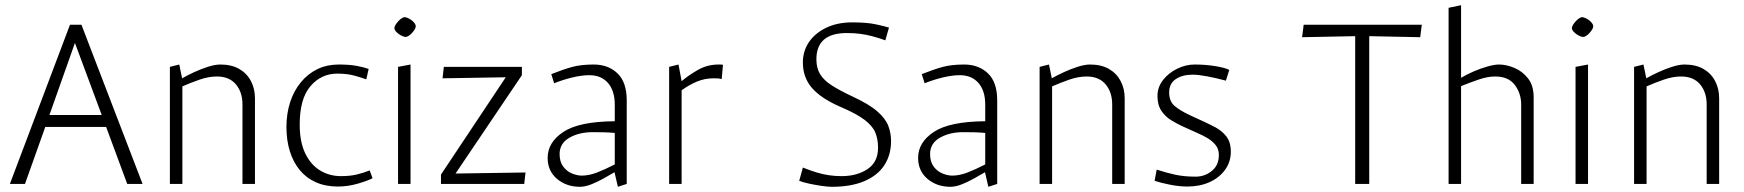

<svg xmlns="http://www.w3.org/2000/svg" viewBox="-20 -707 6705 738"><path d="M18 0 249 -612H293L528 0H469L388 -219H154L76 0ZM170 -265H371L268 -542Z M633 0V-450L669 -459L680 -406Q699 -417 726 -429.5Q753 -442 780 -450.5Q807 -459 827 -459Q870 -459 899.5 -442Q929 -425 944.5 -395.5Q960 -366 960 -329V0H912V-305Q912 -353 886.5 -383Q861 -413 814 -413Q782 -413 747.5 -401Q713 -389 681 -375V0Z M1279 10Q1231 10 1194 -6.5Q1157 -23 1132 -53.5Q1107 -84 1094 -126Q1081 -168 1081 -218Q1081 -271 1095.5 -315Q1110 -359 1137 -391.5Q1164 -424 1200.5 -441.5Q1237 -459 1282 -459Q1322 -459 1350 -454Q1378 -449 1397 -442L1388 -402Q1366 -410 1339.5 -417Q1313 -424 1276 -424Q1215 -424 1173.5 -376Q1132 -328 1132 -228Q1132 -162 1153 -118Q1174 -74 1210 -52Q1246 -30 1291 -30Q1326 -30 1352.5 -36.5Q1379 -43 1401 -52L1412 -22Q1393 -12 1355 -1Q1317 10 1279 10Z M1510 0V-450L1558 -459V0ZM1539 -565Q1535 -565 1527.5 -568Q1520 -571 1513 -576Q1506 -581 1501 -587Q1496 -593 1496 -599Q1496 -605 1500.5 -612Q1505 -619 1511.5 -626Q1518 -633 1524.5 -637Q1531 -641 1535 -641Q1540 -641 1547 -638Q1554 -635 1561 -630Q1568 -625 1573 -618.5Q1578 -612 1578 -606Q1578 -600 1573.5 -593Q1569 -586 1563 -579.5Q1557 -573 1550.5 -569Q1544 -565 1539 -565Z M1675 0V-36L1924 -410L1681 -406L1686 -450H1986V-418L1731 -40L2000 -44L1995 0Z M2209 11Q2157 11 2121 -19.5Q2085 -50 2085 -100Q2085 -160 2145.5 -200Q2206 -240 2343 -241Q2343 -257 2343 -273Q2343 -289 2343 -305Q2343 -358 2317 -388Q2291 -418 2245 -418Q2217 -418 2181 -409.5Q2145 -401 2110 -387L2099 -422Q2144 -440 2178.5 -449.5Q2213 -459 2262 -459Q2318 -459 2353.5 -425Q2389 -391 2389 -321V0L2355 11L2342 -45Q2325 -35 2301 -21.5Q2277 -8 2253 1.5Q2229 11 2209 11ZM2216 -32Q2244 -32 2275 -44Q2306 -56 2343 -75V-196Q2323 -198 2302 -198.5Q2281 -199 2258 -199Q2206 -199 2168.5 -177.5Q2131 -156 2131 -115Q2131 -85 2145 -66.5Q2159 -48 2179 -40Q2199 -32 2216 -32Z M2552 0V-450L2588 -459L2600 -395Q2627 -418 2663 -438.5Q2699 -459 2742 -459Q2746 -459 2749.5 -459Q2753 -459 2759 -458L2754 -403Q2747 -405 2740 -405.5Q2733 -406 2723 -406Q2689 -406 2659 -393.5Q2629 -381 2600 -360V0Z M3177 11Q3162 11 3138 7.5Q3114 4 3090.5 -1Q3067 -6 3052 -12L3066 -63Q3096 -51 3119.5 -44Q3143 -37 3166 -33.5Q3189 -30 3215 -30Q3274 -30 3314.5 -57Q3355 -84 3355 -139Q3355 -172 3344.5 -197.5Q3334 -223 3303 -246.5Q3272 -270 3211 -296Q3135 -329 3100.5 -369.5Q3066 -410 3066 -467Q3066 -510 3089 -544.5Q3112 -579 3155 -600Q3198 -621 3256 -621Q3312 -621 3346.5 -613.5Q3381 -606 3397 -601L3383 -552Q3355 -562 3332 -568Q3309 -574 3286 -577Q3263 -580 3235 -580Q3118 -580 3118 -479Q3118 -445 3132.5 -421.5Q3147 -398 3177.5 -378.5Q3208 -359 3255 -337Q3320 -307 3352 -279Q3384 -251 3394.5 -223Q3405 -195 3405 -165Q3405 -112 3379.5 -72.5Q3354 -33 3303 -11Q3252 11 3177 11Z M3633 11Q3581 11 3545 -19.5Q3509 -50 3509 -100Q3509 -160 3569.5 -200Q3630 -240 3767 -241Q3767 -257 3767 -273Q3767 -289 3767 -305Q3767 -358 3741 -388Q3715 -418 3669 -418Q3641 -418 3605 -409.5Q3569 -401 3534 -387L3523 -422Q3568 -440 3602.5 -449.5Q3637 -459 3686 -459Q3742 -459 3777.5 -425Q3813 -391 3813 -321V0L3779 11L3766 -45Q3749 -35 3725 -21.5Q3701 -8 3677 1.5Q3653 11 3633 11ZM3640 -32Q3668 -32 3699 -44Q3730 -56 3767 -75V-196Q3747 -198 3726 -198.5Q3705 -199 3682 -199Q3630 -199 3592.5 -177.5Q3555 -156 3555 -115Q3555 -85 3569 -66.5Q3583 -48 3603 -40Q3623 -32 3640 -32Z M3976 0V-450L4012 -459L4023 -406Q4042 -417 4069 -429.5Q4096 -442 4123 -450.5Q4150 -459 4170 -459Q4213 -459 4242.5 -442Q4272 -425 4287.5 -395.5Q4303 -366 4303 -329V0H4255V-305Q4255 -353 4229.5 -383Q4204 -413 4157 -413Q4125 -413 4090.5 -401Q4056 -389 4024 -375V0Z M4544 10Q4513 10 4477.5 3Q4442 -4 4418 -12L4426 -55Q4466 -42 4499.5 -35Q4533 -28 4576 -28Q4611 -28 4638 -50Q4665 -72 4665 -111Q4665 -134 4652.5 -149.5Q4640 -165 4621.5 -176Q4603 -187 4584 -195L4522 -223Q4503 -232 4481.5 -245Q4460 -258 4444.5 -280.5Q4429 -303 4429 -338Q4429 -372 4450.5 -399.5Q4472 -427 4505 -443Q4538 -459 4572 -459Q4615 -459 4653.5 -452.5Q4692 -446 4705 -438L4692 -397Q4655 -407 4620.5 -413.5Q4586 -420 4564 -420Q4525 -420 4499.5 -403Q4474 -386 4474 -352Q4474 -318 4494 -300.5Q4514 -283 4554 -264L4602 -242Q4626 -231 4651 -218Q4676 -205 4693.5 -183Q4711 -161 4711 -124Q4711 -85 4689 -54.5Q4667 -24 4629.5 -7Q4592 10 4544 10Z M5189 0V-568L4985 -564L4991 -612H5445L5439 -564L5243 -568V0Z M5548 0V-677L5596 -687V-408Q5618 -421 5644.5 -432.5Q5671 -444 5697.5 -451.5Q5724 -459 5742 -459Q5770 -459 5801 -446Q5832 -433 5853.5 -405.5Q5875 -378 5875 -333V0H5827V-305Q5827 -348 5802.5 -380.5Q5778 -413 5727 -413Q5698 -413 5664.5 -401.5Q5631 -390 5596 -376V0Z M6036 0V-450L6084 -459V0ZM6065 -565Q6061 -565 6053.5 -568Q6046 -571 6039 -576Q6032 -581 6027 -587Q6022 -593 6022 -599Q6022 -605 6026.5 -612Q6031 -619 6037.5 -626Q6044 -633 6050.5 -637Q6057 -641 6061 -641Q6066 -641 6073 -638Q6080 -635 6087 -630Q6094 -625 6099 -618.5Q6104 -612 6104 -606Q6104 -600 6099.5 -593Q6095 -586 6089 -579.5Q6083 -573 6076.5 -569Q6070 -565 6065 -565Z M6261 0V-450L6297 -459L6308 -406Q6327 -417 6354 -429.5Q6381 -442 6408 -450.5Q6435 -459 6455 -459Q6498 -459 6527.5 -442Q6557 -425 6572.5 -395.5Q6588 -366 6588 -329V0H6540V-305Q6540 -353 6514.5 -383Q6489 -413 6442 -413Q6410 -413 6375.5 -401Q6341 -389 6309 -375V0Z"/></svg>

Font: Ancizar Sans Thin
Style: Regular
Weight: 100
Designer: Cesar Puertas, Viviana Monsalve, Julian Moncada, Julian Prieto, Jose Castro, Mariel Hernandez, Felipe Aragon, Sara Alarc
Version: Version 8.100